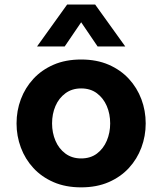

<svg xmlns="http://www.w3.org/2000/svg" viewBox="-20 -796 698 826"><path d="M329 10Q262 10 210.5 -12.4Q159 -34.8 123.6 -73.2Q88.2 -111.6 69.7 -161.2Q51.2 -210.8 51.2 -265Q51.2 -319.8 69.7 -369.1Q88.2 -418.4 123.6 -456.8Q159 -495.2 210.5 -517.6Q262 -540 329 -540Q396 -540 447.5 -517.6Q499 -495.2 534.4 -456.8Q569.8 -418.4 588.3 -369.1Q606.8 -319.8 606.8 -265Q606.8 -210.8 588.3 -161.2Q569.8 -111.6 534.4 -73.2Q499 -34.8 447.5 -12.4Q396 10 329 10ZM329 -114.4Q369.2 -114.4 397 -135.3Q424.8 -156.2 439.4 -190.6Q454 -225 454 -265Q454 -306 439.4 -339.9Q424.8 -373.8 397 -394.7Q369.2 -415.6 329 -415.6Q289.8 -415.6 261.5 -394.7Q233.2 -373.8 218.6 -339.9Q204 -306 204 -265Q204 -225 218.6 -190.6Q233.2 -156.2 261.5 -135.3Q289.8 -114.4 329 -114.4ZM258.4 -596.2H139.4L268.8 -776.4H389.4L518.8 -596.2H399.8L329.2 -700.2Z"/></svg>

Font: Be Vietnam Pro Variable Thin
Style: Regular
Weight: 100
Designer: Lam Bao, Tony Le, Vietanh Nguyen
Foundry: Yellow Type Foundry
Version: Version 1.002